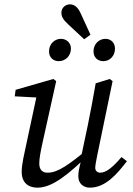

<svg xmlns="http://www.w3.org/2000/svg" viewBox="-20 -852 612 885"><path d="M153 13C221 13 296 -48 394 -144H401L394 -172C295 -91 247 -56 199 -56C175 -56 161 -70 161 -99C161 -121 167 -153 176 -194L239 -478L226 -488L52 -438L48 -408L159 -402L152 -424L101 -186C93 -147 80 -97 80 -60C80 -11 109 13 153 13ZM394 13C466 13 519 -49 565 -109L540 -128C499 -80 469 -56 442 -56C430 -56 419 -64 419 -78C419 -89 423 -110 428 -135L499 -478L486 -488L421 -468C410 -404 398 -340 385 -276L352 -120H356C342 -70 341 -53 341 -39C341 -4 367 13 394 13ZM251 -570C281 -570 307 -594 307 -628C307 -654 287 -673 261 -673C232 -673 206 -650 206 -615C206 -587 226 -570 251 -570ZM368 -671 397 -692 352 -790C340 -817 324 -832 302 -832C283 -832 263 -817 263 -794C263 -777 269 -763 294 -740L368 -671ZM456 -570C486 -570 510 -594 510 -628C510 -654 492 -673 466 -673C437 -673 411 -650 411 -615C411 -587 431 -570 456 -570Z"/></svg>

Font: Source Serif 4 Variable
Style: Italic
Weight: 400
Italic angle: -12°
Designer: Frank Grießhammer
Foundry: Adobe Systems Incorporated
Version: Version 4.004;hotconv 1.0.116;makeotfexe 2.5.65601